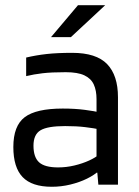

<svg xmlns="http://www.w3.org/2000/svg" viewBox="-20 -706 533 734"><path d="M31 -144Q31 -225 74.5 -258Q118 -291 220 -291Q267 -291 304.5 -286Q342 -281 363 -276V-211Q338 -216 305.5 -220Q273 -224 229 -224Q162 -224 135 -208Q108 -192 108 -149Q108 -105 129.5 -85.5Q151 -66 202 -66Q234 -66 265 -73.5Q296 -81 321 -92.5Q346 -104 359 -116V-54Q341 -37 312.5 -23Q284 -9 249 -0.5Q214 8 178 8Q102 8 66.5 -29Q31 -66 31 -144ZM356 0 352 -46H349V-327Q349 -360 338.5 -383Q328 -406 302.5 -418Q277 -430 231 -430Q177 -430 143 -426Q109 -422 80 -415V-486Q118 -495 158.5 -499.5Q199 -504 256 -504Q348 -504 389.5 -461Q431 -418 431 -334V0ZM382 -686 251 -564H175L278 -686Z"/></svg>

Font: Blinker
Style: Regular
Weight: 400
Designer: Juergen Huber
Foundry: supertype
Version: 1.017